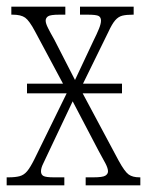

<svg xmlns="http://www.w3.org/2000/svg" viewBox="-20 -556 444 576"><path d="M0 0V-24H6Q26 -24 39 -27.5Q52 -31 61.5 -42.5Q71 -54 83 -78L180 -276H61V-305H169L85 -462Q68 -494 55.5 -503Q43 -512 18 -512H14V-536H176V-512H159Q131 -512 124 -507Q117 -502 117 -494Q117 -486 124 -472Q131 -458 143 -437L205 -316L260 -433Q271 -455 277 -470Q283 -485 283 -494Q283 -504 276 -508Q269 -512 242 -512H220V-536H381V-512H379Q359 -512 347 -509Q335 -506 325.5 -495Q316 -484 305 -460L229 -305H346V-276H228L336 -74Q354 -41 366 -32.5Q378 -24 398 -24H401V0H237V-24H260Q288 -24 296 -29Q304 -34 304 -42Q304 -51 296.5 -65.5Q289 -80 275 -105L198 -252L126 -100Q116 -78 109.5 -65Q103 -52 103 -42Q103 -32 110.5 -28Q118 -24 141 -24H173V0Z"/></svg>

Font: Noto Serif ExtraCondensed ExtraLight
Style: Regular
Weight: 200
Width: 2
Designer: Monotype Design Team
Foundry: Monotype Imaging Inc.
Version: Version 2.015